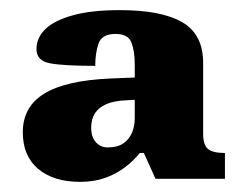

<svg xmlns="http://www.w3.org/2000/svg" viewBox="-20 -739 488 379"><path d="M138 -380Q86 -380 55.5 -405.5Q25 -431 25 -478Q25 -528 67 -554Q109 -580 197 -584L246 -586V-611Q246 -638 239.5 -655Q233 -672 208 -672Q181 -672 174.5 -653Q168 -634 168 -609Q106 -609 79 -614Q52 -619 52 -642Q52 -665 70 -682Q88 -699 124.5 -709Q161 -719 216 -719Q299 -719 340 -695Q381 -671 381 -615V-475Q381 -453 390.5 -445Q400 -437 424 -437V-386H287L264 -437H256Q244 -422 227 -409Q210 -396 188 -388Q166 -380 138 -380ZM192 -448Q212 -448 223.5 -456Q235 -464 240.5 -477Q246 -490 246 -505V-542L229 -541Q205 -540 190 -533.5Q175 -527 167.5 -515.5Q160 -504 160 -487Q160 -468 169.5 -458Q179 -448 192 -448Z"/></svg>

Font: Noto Serif Khmer Black
Style: Regular
Weight: 900
Version: Version 2.003